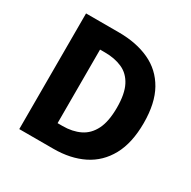

<svg xmlns="http://www.w3.org/2000/svg" viewBox="-148 -794 931 937"><g transform="rotate(30 317.5 -326.0)"><path d="M76.8 0V-651.8H261.4Q360.8 -651.8 434.3 -617.7Q507.8 -583.7 548.1 -512.2Q588.3 -440.8 588.3 -328.9Q588.3 -217 548.3 -144Q508.3 -71.1 436.6 -35.5Q364.9 0 269.6 0ZM224.2 -118.6H252.2Q307.6 -118.6 349.3 -138.8Q391.1 -159 414.2 -204.8Q437.4 -250.7 437.4 -328.9Q437.4 -406.6 414.2 -451.2Q391.1 -495.8 349.3 -514.4Q307.6 -533.1 252.2 -533.1H224.2Z"/></g></svg>

Font: Source Sans 3 VF
Style: Regular
Weight: 200
Designer: Paul D. Hunt
Foundry: Adobe
Version: Version 3.046;hotconv 1.0.118;makeotfexe 2.5.65603